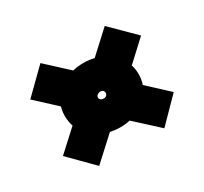

<svg xmlns="http://www.w3.org/2000/svg" viewBox="-107 -639 842 791"><g transform="rotate(-30 313.5 -244.0)"><path d="M481 -199 577 -110 469 0 361 -99Q338 -94 315 -94Q292 -94 267 -99L159 0L50 -110L147 -199Q139 -223 139 -248Q139 -272 145 -291L50 -379L161 -488L263 -394Q287 -400 314 -400Q341 -400 365 -394L467 -488L577 -379L482 -291Q489 -271 489 -246Q489 -221 481 -199ZM315 -263Q308 -263 301.5 -258Q295 -253 295 -246Q295 -240 300.5 -235.5Q306 -231 314 -231Q323 -231 328 -236Q333 -241 333 -248Q333 -254 328.5 -258.5Q324 -263 315 -263Z"/></g></svg>

Font: Ysabeau Black
Style: Regular
Weight: 900
Designer: Christian Thalmann (Catharsis Fonts)
Version: Version 0.003